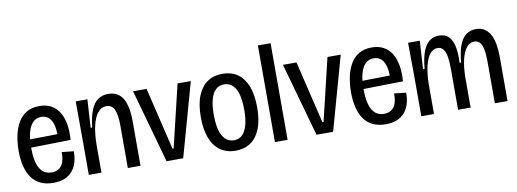

<svg xmlns="http://www.w3.org/2000/svg" viewBox="-57 -1008 3615 1342"><g transform="rotate(-10 1750.5 -337.0)"><path d="M234 12Q181 12 142.5 -6.5Q104 -25 80 -59Q56 -93 44 -141.5Q32 -190 32 -250Q32 -308 43 -359.5Q54 -411 77 -450.5Q100 -490 137.5 -512Q175 -534 228 -534Q277 -534 312.5 -514.5Q348 -495 369.5 -459Q391 -423 399.5 -373Q408 -323 403 -263L91 -257V-315L339 -319L318 -281Q322 -337 313 -376.5Q304 -416 283 -436.5Q262 -457 228 -457Q192 -457 168 -432Q144 -407 133 -362.5Q122 -318 122 -259Q122 -159 150 -110.5Q178 -62 234 -62Q261 -62 279 -72Q297 -82 308 -99.5Q319 -117 323.5 -140.5Q328 -164 327 -190L411 -181Q412 -140 402 -105Q392 -70 370.5 -43.5Q349 -17 315 -2.5Q281 12 234 12Z M486 0V-285L485 -522H568L556 -322H567Q575 -397 594 -444Q613 -491 644 -512.5Q675 -534 717 -534Q787 -534 820 -479Q853 -424 853 -310V0H763V-302Q763 -380 745.5 -416Q728 -452 689 -452Q653 -452 628 -420.5Q603 -389 590 -333Q577 -277 576 -203V0Z M1038 0 892 -522H988L1094 -79H1102L1208 -522H1302L1156 0Z M1527 12Q1465 12 1420 -19Q1375 -50 1351 -111Q1327 -172 1327 -261Q1327 -353 1352 -413.5Q1377 -474 1421.5 -504Q1466 -534 1527 -534Q1589 -534 1633.5 -504Q1678 -474 1702.5 -413Q1727 -352 1727 -260Q1727 -169 1702.5 -108.5Q1678 -48 1633.5 -18Q1589 12 1527 12ZM1529 -62Q1563 -62 1586.5 -84Q1610 -106 1622.5 -149.5Q1635 -193 1635 -260Q1635 -327 1622.5 -371Q1610 -415 1585.5 -437Q1561 -459 1526 -459Q1492 -459 1468 -437.5Q1444 -416 1431.5 -372.5Q1419 -329 1419 -262Q1419 -163 1447.5 -112.5Q1476 -62 1529 -62Z M1807 0V-686H1897V0Z M2102 0 1956 -522H2052L2158 -79H2166L2272 -522H2366L2220 0Z M2593 12Q2540 12 2501.5 -6.5Q2463 -25 2439 -59Q2415 -93 2403 -141.5Q2391 -190 2391 -250Q2391 -308 2402 -359.5Q2413 -411 2436 -450.5Q2459 -490 2496.5 -512Q2534 -534 2587 -534Q2636 -534 2671.5 -514.5Q2707 -495 2728.5 -459Q2750 -423 2758.5 -373Q2767 -323 2762 -263L2450 -257V-315L2698 -319L2677 -281Q2681 -337 2672 -376.5Q2663 -416 2642 -436.5Q2621 -457 2587 -457Q2551 -457 2527 -432Q2503 -407 2492 -362.5Q2481 -318 2481 -259Q2481 -159 2509 -110.5Q2537 -62 2593 -62Q2620 -62 2638 -72Q2656 -82 2667 -99.5Q2678 -117 2682.5 -140.5Q2687 -164 2686 -190L2770 -181Q2771 -140 2761 -105Q2751 -70 2729.5 -43.5Q2708 -17 2674 -2.5Q2640 12 2593 12Z M2846 0V-280L2844 -522H2927L2915 -322H2926Q2933 -399 2951 -445.5Q2969 -492 2997.5 -513Q3026 -534 3064 -534Q3108 -534 3133 -509Q3158 -484 3168 -436.5Q3178 -389 3174 -322H3185Q3192 -398 3210 -444.5Q3228 -491 3257.5 -512.5Q3287 -534 3327 -534Q3363 -534 3387.5 -518Q3412 -502 3428 -472.5Q3444 -443 3451 -402Q3458 -361 3458 -311V0H3368V-294Q3368 -345 3361.5 -380Q3355 -415 3340.5 -432.5Q3326 -450 3301 -450Q3268 -450 3245 -421.5Q3222 -393 3209.5 -339.5Q3197 -286 3196 -212V0H3107V-292Q3107 -344 3100.5 -379Q3094 -414 3079.5 -432Q3065 -450 3040 -450Q3008 -450 2985.5 -422Q2963 -394 2950 -340Q2937 -286 2936 -210V0Z"/></g></svg>

Font: Bricolage Grotesque 72pt SemiCondensed
Style: Regular
Weight: 400
Width: 4
Designer: Mathieu Triay
Foundry: Atelier Triay
Version: Version 1.001;gftools[0.9.33.dev8+g029e19f]